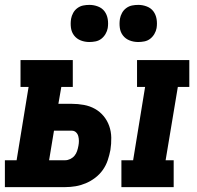

<svg xmlns="http://www.w3.org/2000/svg" viewBox="-36 -766 806 786"><path d="M461 0V-110H509L558 -410H525V-520H739V-410H692L642 -110H675V0ZM-16 0V-110H32L81 -410H48V-520H262V-410H215L203 -341H258Q283 -341 307.5 -336.5Q332 -332 352.5 -320.5Q373 -309 388 -291Q403 -273 411 -250.5Q419 -228 419.5 -202.5Q420 -177 416 -152Q412 -131 405 -110Q398 -89 385 -70.5Q372 -52 353.5 -38Q335 -24 314.5 -15.5Q294 -7 273 -3.5Q252 0 231 0ZM231 -110Q241 -110 251.5 -115Q262 -120 269 -128.5Q276 -137 279.5 -147.5Q283 -158 285 -169Q287 -179 287 -189Q287 -199 284.5 -208.5Q282 -218 275 -224.5Q268 -231 258 -231H185L165 -110ZM530 -594Q511 -594 494.5 -600.5Q478 -607 467.5 -620.5Q457 -634 454.5 -652Q452 -670 455 -689Q457 -701 463.5 -713Q470 -725 481 -733Q492 -741 504.5 -743.5Q517 -746 530 -746Q548 -746 565 -739.5Q582 -733 592 -719.5Q602 -706 605 -688Q608 -670 605 -651Q603 -639 596 -627Q589 -615 578.5 -607Q568 -599 555 -596.5Q542 -594 530 -594ZM330 -594Q311 -594 294.5 -600.5Q278 -607 267.5 -620.5Q257 -634 254.5 -652Q252 -670 255 -689Q257 -701 263.5 -713Q270 -725 281 -733Q292 -741 304.5 -743.5Q317 -746 330 -746Q348 -746 365 -739.5Q382 -733 392 -719.5Q402 -706 405 -688Q408 -670 405 -651Q403 -639 396 -627Q389 -615 378.5 -607Q368 -599 355 -596.5Q342 -594 330 -594Z"/></svg>

Font: Iosevka Etoile XBdObl
Style: Regular
Weight: 800
Italic angle: -9°
Designer: Belleve Invis
Foundry: Belleve Invis
Version: Version 15.5.2; ttfautohint (v1.8.4)